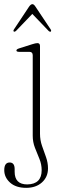

<svg xmlns="http://www.w3.org/2000/svg" viewBox="-30 -671 320 924"><path d="M162.5 -27.5Q162.5 3 172.2 30.8Q182 58.5 191.5 85.2Q201 112 201 139.5Q201 180.5 172 206.8Q143 233 96 233Q46.5 233 18.5 207.8Q-9.5 182.5 -9.5 148Q-9.5 111 16.5 111Q40.5 111 40.5 143V155.5Q40.5 216.5 101 216.5Q170.5 215.5 170.5 148Q170.5 120 159.8 93.8Q149 67.5 138.2 40.2Q127.5 13 127.5 -18V-405Q127.5 -421.5 111.5 -421.5H62.5Q49 -421.5 49 -428Q49 -434 61.5 -438L124.5 -458Q141.5 -463.5 150 -463.5Q162.5 -463.5 162.5 -449.5ZM46.3 -521.5Q40.3 -517 36.7 -519Q32.3 -522.5 37.5 -530L109.9 -639Q118.3 -651 125.9 -651Q133.1 -651 140.7 -639L213.5 -530Q218.3 -523 214.3 -519Q210.7 -516.5 204.7 -521.5L125.5 -604Z"/></svg>

Font: Fraunces 9pt Thin
Style: Regular
Weight: 100
Version: Version 1.000;[b76b70a41]